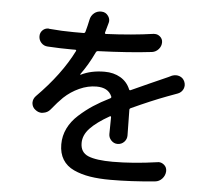

<svg xmlns="http://www.w3.org/2000/svg" viewBox="-56 -861 1113 969"><g transform="rotate(5 500.0 -376.0)"><path d="M604.5 -185.5Q604.5 -167 591.8 -153.3Q578.1 -138.7 557.6 -138.7Q539.1 -138.7 525.4 -153.3Q512.7 -167 512.7 -184.6Q512.7 -185.5 512.7 -186.5Q513.7 -223.6 513.7 -270.5Q513.7 -273.4 511.7 -274.4Q509.8 -275.4 507.8 -274.4Q442.4 -237.3 409.7 -202.6Q377 -168 377 -127.9Q377 -80.1 417.5 -63.5Q458 -46.9 541 -46.9Q644.5 -46.9 766.6 -64.5Q769.5 -65.4 773.4 -65.4Q788.1 -65.4 800.8 -54.7Q814.5 -43 814.5 -24.4Q814.5 -23.4 814.5 -22.5Q813.5 -1 798.8 15.1Q784.2 31.2 762.7 33.2Q641.6 44.9 538.1 44.9Q479.5 44.9 434.1 37.6Q388.7 30.3 351.6 13.2Q314.5 -3.9 294.9 -35.6Q275.4 -67.4 275.4 -112.3Q275.4 -155.3 293.9 -193.4Q312.5 -231.4 347.2 -262.7Q381.8 -293.9 417.5 -317.4Q453.1 -340.8 502 -365.2Q508.8 -369.1 504.9 -376Q486.3 -418 427.7 -418Q383.8 -418 340.8 -398.4Q297.9 -378.9 263.7 -346.7Q239.3 -323.2 206.1 -282.2Q192.4 -265.6 169.9 -262.7Q166 -261.7 163.1 -261.7Q145.5 -261.7 130.9 -273.4Q114.3 -285.2 112.3 -306.6Q112.3 -308.6 112.3 -309.6Q112.3 -328.1 126 -342.8Q247.1 -464.8 308.6 -587.9Q309.6 -589.8 308.6 -591.8Q307.6 -593.8 304.7 -593.8H283.2Q229.5 -593.8 164.1 -597.7Q144.5 -598.6 131.3 -612.8Q118.2 -627 118.2 -646.5Q118.2 -665 131.8 -677.7Q143.6 -688.5 160.2 -688.5Q162.1 -688.5 164.1 -687.5Q230.5 -681.6 288.1 -681.6H338.9Q345.7 -681.6 347.7 -689.5Q356.4 -720.7 362.3 -750Q366.2 -771.5 382.8 -785.2Q397.5 -796.9 416 -796.9Q418 -796.9 420.9 -796.9Q441.4 -795.9 453.1 -779.3Q461.9 -767.6 461.9 -753.9Q461.9 -748 460 -742.2Q453.1 -715.8 446.3 -693.4Q445.3 -690.4 446.8 -688.5Q448.2 -686.5 451.2 -686.5Q584 -692.4 691.4 -708Q695.3 -708 698.2 -708Q711.9 -708 723.6 -698.2Q737.3 -686.5 737.3 -668.9Q737.3 -649.4 724.1 -634.3Q710.9 -619.1 691.4 -616.2Q578.1 -602.5 418 -596.7Q411.1 -595.7 408.2 -588.9Q377.9 -524.4 339.8 -472.7Q339.8 -471.7 340.8 -470.7Q341.8 -469.7 342.8 -470.7Q393.6 -496.1 461.9 -496.1Q507.8 -496.1 542 -476.1Q576.2 -456.1 591.8 -418.9Q593.8 -412.1 600.6 -415Q635.7 -431.6 693.4 -457Q751 -482.4 752.9 -483.4Q791 -500 801.8 -505.9Q812.5 -509.8 822.3 -509.8Q831.1 -509.8 839.8 -506.8Q858.4 -500 866.2 -481.4Q870.1 -471.7 870.1 -462.9Q870.1 -454.1 866.2 -444.3Q857.4 -425.8 838.9 -418.9Q811.5 -409.2 786.1 -399.4Q708 -370.1 608.4 -324.2Q601.6 -321.3 602.5 -313.5Z"/></g></svg>

Font: Gen Jyuu Gothic Medium
Style: Regular
Weight: 500
Designer: [Source Han Sans]
Ryoko NISHIZUKA  (kana & ideographs); Paul D. Hunt (Latin, Greek & Cyrillic); Wenlong ZHANG  (bopomofo
Version: Version 1.002.20150607